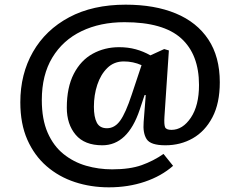

<svg xmlns="http://www.w3.org/2000/svg" viewBox="-20 -606 1025 822"><path d="M446 196Q369 196 300.5 173.5Q232 151 179.5 105.5Q127 60 97 -8Q67 -76 67 -168Q67 -289 121 -383.5Q175 -478 276 -532Q377 -586 518 -586Q642 -586 732.5 -548.5Q823 -511 872 -437Q921 -363 921 -254Q921 -164 889.5 -104Q858 -44 805.5 -14Q753 16 688 16Q625 16 608 -10Q591 -36 595 -84L604 -199H599L578 -136Q527 16 418 16Q342 16 304 -29Q266 -74 266 -145Q266 -232 296 -290Q326 -348 377 -376Q428 -404 490 -404Q528 -404 561 -395Q594 -386 624 -369L683 -396L703 -390L684 -106Q682 -74 686.5 -62Q691 -50 714 -50Q762 -50 797 -102Q832 -154 832 -242Q832 -373 755.5 -442Q679 -511 513 -511Q409 -511 329 -472.5Q249 -434 204 -359.5Q159 -285 159 -178Q159 -95 184 -38Q209 19 252 53.5Q295 88 348.5 103.5Q402 119 460 119Q536 119 586.5 101Q637 83 680 53L721 104Q671 148 600 172Q529 196 446 196ZM438 -57Q471 -57 494.5 -89.5Q518 -122 544 -201L586 -327Q550 -343 510 -343Q468 -343 439.5 -315Q411 -287 396.5 -243Q382 -199 382 -149Q382 -105 394.5 -81Q407 -57 438 -57Z"/></svg>

Font: Literata 7pt SemiBold
Style: Regular
Weight: 600
Designer: Latin by Veronika Burian and Jose Scaglione. Greek by Irene Vlachou. Cyrillic by Vera Evstafieva.
Foundry: TypeTogether
Version: Version 3.002